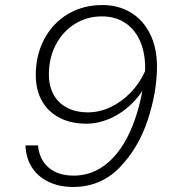

<svg xmlns="http://www.w3.org/2000/svg" viewBox="-20 -730 690 762"><path d="M122 -432Q122 -512 156 -575.5Q190 -639 250 -674.5Q310 -710 387 -710Q449 -710 498 -681Q547 -652 575 -596.5Q603 -541 603 -465Q603 -366 566.5 -254.5Q530 -143 455 -65.5Q380 12 270 12Q215 12 172.5 -8.5Q130 -29 106.5 -66Q83 -103 81 -153H131Q136 -96 173.5 -64.5Q211 -33 272 -33Q341 -33 396 -74.5Q451 -116 488.5 -191.5Q526 -267 545 -369Q519 -330 483 -300.5Q447 -271 405.5 -255Q364 -239 323 -239Q263 -239 217.5 -262Q172 -285 147 -328.5Q122 -372 122 -432ZM328 -284Q374 -284 418 -304.5Q462 -325 498 -362Q534 -399 556 -448Q558 -513 538 -562Q518 -611 478.5 -638Q439 -665 385 -665Q325 -665 277 -635Q229 -605 201.5 -552.5Q174 -500 174 -434Q174 -387 193.5 -353Q213 -319 248 -301.5Q283 -284 328 -284Z"/></svg>

Font: Azeret Mono Thin
Style: Italic
Weight: 100
Italic angle: -12°
Designer: Martin Vácha
Foundry: Displaay
Version: Version 1.000; Glyphs 3.0.3, build 3074